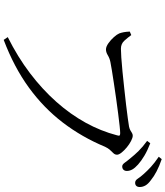

<svg xmlns="http://www.w3.org/2000/svg" viewBox="52 -904 896 1040"><g transform="rotate(90 500.0 -384.0)"><path d="M181 22Q289 -32 376.5 -98.5Q464 -165 531.5 -241Q599 -317 644.5 -399.5Q690 -482 713 -570Q717 -582 713 -584.5Q709 -587 701 -587Q690 -587 662 -584Q634 -581 595 -576Q556 -571 513.5 -565Q471 -559 431.5 -553Q392 -547 361 -542Q330 -537 316 -534Q296 -530 279.5 -520Q263 -510 248 -510Q233 -510 214.5 -523Q196 -536 181 -553Q166 -570 161 -582Q157 -593 154.5 -606Q152 -619 151 -639L170 -647Q183 -629 200 -610Q217 -591 244 -591Q258 -591 291 -593Q324 -595 368 -599.5Q412 -604 458.5 -609Q505 -614 548 -619Q591 -624 622.5 -628.5Q654 -633 666 -635Q679 -638 686.5 -642.5Q694 -647 700.5 -651Q707 -655 715 -655Q726 -655 743.5 -646Q761 -637 778 -623Q795 -609 806.5 -594.5Q818 -580 818 -570Q818 -559 810 -550.5Q802 -542 792.5 -532Q783 -522 775 -505Q723 -380 644 -276.5Q565 -173 454.5 -92.5Q344 -12 196 44ZM881 -598Q871 -598 861 -612Q851 -626 835 -645Q820 -664 798 -686.5Q776 -709 743 -733L756 -750Q795 -735 823.5 -718Q852 -701 871 -684Q890 -667 898 -652.5Q906 -638 906 -623Q906 -612 899.5 -605Q893 -598 881 -598ZM970 -668Q957 -668 948 -682Q939 -696 922 -715Q905 -734 884.5 -753Q864 -772 829 -796L842 -812Q880 -799 908.5 -784Q937 -769 955 -754Q976 -739 984.5 -724Q993 -709 993 -693Q993 -681 987 -674.5Q981 -668 970 -668Z"/></g></svg>

Font: Noto Serif TC
Style: Regular
Weight: 400
Designer: Ryoko NISHIZUKA  (kana & ideographs); Frank Grießhammer (Latin, Greek & Cyrillic); Wenlong ZHANG  (bopomofo); Sandoll Co
Foundry: Adobe
Version: Version 2.003-H1;hotconv 1.1.1;makeotfexe 2.6.0